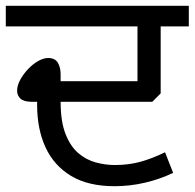

<svg xmlns="http://www.w3.org/2000/svg" viewBox="-27 -642 671 662"><path d="M368 0Q277 0 218 -35.5Q159 -71 130 -134Q101 -197 101 -280V-291H83Q55 -291 43.5 -302Q32 -313 32 -329Q32 -347 42.5 -366.5Q53 -386 69.5 -403.5Q86 -421 104.5 -431.5Q123 -442 139 -442Q163 -442 172.5 -425.5Q182 -409 182 -387V-362H447V-551H-7V-622H624V-551H527V-320L498 -291H182Q182 -223 199 -180Q216 -137 243 -114Q270 -91 303 -82Q336 -73 369 -73Q416 -73 456.5 -84Q497 -95 542 -117L570 -46Q524 -24 472.5 -12Q421 0 368 0Z"/></svg>

Font: ugurmukhi05
Style: Book
Weight: 400
Designer: Jelle Bosma - Monotype Design Team
Foundry: Monotype Imaging Inc.
Version: Version 2.003